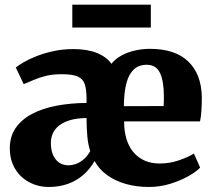

<svg xmlns="http://www.w3.org/2000/svg" viewBox="-20 -770 893 802"><path d="M183.5 11Q139.5 11 102.2 -8.8Q65 -28.5 43 -65Q21 -101.5 21 -151Q21 -199.5 45.2 -235Q69.5 -270.5 113 -293.8Q156.5 -317 215 -328.2Q273.5 -339.5 341.5 -340V-357.5Q341.5 -396.5 333.8 -419Q326 -441.5 303.8 -450.8Q281.5 -460 237.5 -460Q199.5 -460 171.5 -453Q143.5 -446 121.2 -436.2Q99 -426.5 79 -418.5L46 -488Q56 -496.5 78 -509.5Q100 -522.5 131.5 -535Q163 -547.5 202.5 -556.2Q242 -565 286.5 -565Q344.5 -565 384.8 -548.8Q425 -532.5 445.5 -503.5Q461 -523.5 486.8 -537.8Q512.5 -552 543.8 -559Q575 -566 606 -566Q712 -566 766.8 -512.8Q821.5 -459.5 823 -364.5Q823 -330.5 821.2 -305.8Q819.5 -281 815.5 -263H498.5Q498.5 -219.5 509.2 -186.5Q520 -153.5 539.8 -131.5Q559.5 -109.5 586.5 -98.2Q613.5 -87 646 -87Q689 -87 728 -100.5Q767 -114 790 -128.5L816 -70Q801 -53.5 768 -34.8Q735 -16 691.8 -2.5Q648.5 11 602 11Q549 11 504.2 -2Q459.5 -15 426.5 -39.2Q393.5 -63.5 375 -97.5Q355.5 -63 327.2 -38.8Q299 -14.5 263 -1.8Q227 11 183.5 11ZM497.5 -326.5 663.5 -327Q664.5 -335 664.5 -348Q664.5 -361 664.5 -369.5Q664.5 -429 648.8 -464.2Q633 -499.5 592 -499.5Q573 -499.5 556.2 -491.8Q539.5 -484 526.2 -464.8Q513 -445.5 505.5 -412Q498 -378.5 497.5 -326.5ZM267.5 -79.5Q279.5 -79.5 295.2 -84.5Q311 -89.5 327.2 -102.5Q343.5 -115.5 357 -139Q348 -164.5 344.8 -200.8Q341.5 -237 341.5 -277Q301 -276.5 272.5 -268Q244 -259.5 226.2 -245.2Q208.5 -231 200.5 -212.5Q192.5 -194 192.5 -173.5Q192.5 -129.5 212.5 -104.5Q232.5 -79.5 267.5 -79.5ZM610 -750.5V-655H282V-750.5Z"/></svg>

Font: Merriweather 28pt Black
Style: Regular
Weight: 900
Version: Version 2.100